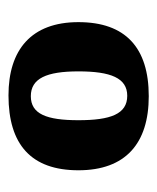

<svg xmlns="http://www.w3.org/2000/svg" viewBox="22 -782 379 464"><g transform="rotate(-90 212.0 -549.5)"><path d="M212 -380C329 -380 391 -436 391 -550C391 -664 324 -719 214 -719C95 -719 33 -664 33 -550C33 -436 98 -380 212 -380ZM213 -432C169 -432 154 -472 154 -550C154 -627 169 -665 212 -665C255 -665 272 -627 272 -550C272 -472 256 -432 213 -432Z"/></g></svg>

Font: Noto Serif Georgian SemiCondensed ExtraBold
Style: Regular
Weight: 800
Width: 4
Designer: Monotype Design Team, Akaki Razmadze
Foundry: Google LLC
Version: Version 2.003